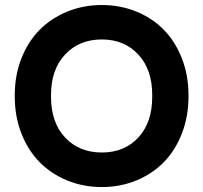

<svg xmlns="http://www.w3.org/2000/svg" viewBox="-20 -734 813 768"><path d="M39.1 -347.2V-354Q39.1 -433.1 65.7 -500.5Q92.3 -567.9 138.4 -614.5Q184.6 -661.1 248.8 -687.5Q313 -713.9 387.2 -713.9Q461.4 -713.9 525.4 -687.7Q589.4 -661.6 635.3 -614.7Q681.2 -567.9 707.5 -500.5Q733.9 -433.1 733.9 -354V-347.2Q733.9 -267.6 707.5 -200Q681.2 -132.3 635.3 -85.4Q589.4 -38.6 525.4 -12.2Q461.4 14.2 387.2 14.2Q313 14.2 248.8 -12.2Q184.6 -38.6 138.4 -85.4Q92.3 -132.3 65.7 -200Q39.1 -267.6 39.1 -347.2ZM588.9 -347.2V-354Q588.9 -456.1 533 -516.1Q477.1 -576.2 387.2 -576.2Q296.9 -576.2 240.5 -516.1Q184.1 -456.1 184.1 -354V-347.2Q184.1 -243.7 240.5 -183.8Q296.9 -124 387.2 -124Q477.5 -124 533.2 -183.8Q588.9 -243.7 588.9 -347.2Z"/></svg>

Font: SUSE
Style: Bold
Weight: 700
Designer: Rene Bieder
Foundry: SUSE
Version: Version 1.000